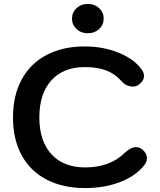

<svg xmlns="http://www.w3.org/2000/svg" viewBox="-20 -946 813 976"><path d="M46 -349Q46 -460 90 -541.5Q134 -623 216.5 -666.5Q299 -710 411 -710Q504 -710 583 -678Q662 -646 700 -593Q712 -577 712 -560Q712 -535 685 -515Q673 -506 655 -506Q640 -506 625 -512.5Q610 -519 600 -531Q566 -570 521 -587.5Q476 -605 411 -605Q302 -605 241 -537.5Q180 -470 180 -349Q180 -229 241.5 -162Q303 -95 413 -95Q539 -95 614 -169Q645 -198 671 -198Q689 -198 704 -186Q727 -166 727 -142Q727 -124 714 -107Q671 -52 591.5 -21Q512 10 413 10Q300 10 217 -33Q134 -76 90 -157Q46 -238 46 -349ZM346 -851Q346 -883 369 -904.5Q392 -926 427 -926Q461 -926 484 -904.5Q507 -883 507 -851Q507 -820 484 -798.5Q461 -777 427 -777Q392 -777 369 -798.5Q346 -820 346 -851Z"/></svg>

Font: Kodchasan
Style: Bold
Weight: 700
Designer: Katatrad Aksorn Co.,Ltd.
Foundry: Cadson Demak Co.,Ltd.
Version: Version 1.000; ttfautohint (v1.6)